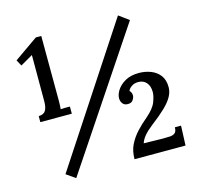

<svg xmlns="http://www.w3.org/2000/svg" viewBox="-106 -830 1000 960"><g transform="rotate(-15 394.0 -350.0)"><path d="M72 -301V-332Q99 -333 108.5 -349.5Q118 -366 118 -398V-636L54 -599L37 -630L160 -716H188L189 -380Q189 -367 188.5 -356Q188 -345 187 -337Q198 -338 211 -338Q224 -338 235 -338V-301ZM173 16 126 -17 585 -716 637 -678ZM479 0Q479 -43 495 -75Q511 -107 536 -134Q561 -161 590 -185Q631 -220 642.5 -250.5Q654 -281 654 -301Q654 -332 638.5 -350Q623 -368 596 -368Q576 -368 561.5 -358Q547 -348 543 -336Q549 -331 551.5 -323.5Q554 -316 554 -310Q554 -300 545.5 -287Q537 -274 517 -275Q501 -275 492 -286.5Q483 -298 483 -314Q483 -334 497.5 -356.5Q512 -379 540.5 -395Q569 -411 611 -411Q643 -411 672 -400Q701 -389 719 -365.5Q737 -342 737 -304Q737 -280 724 -256Q711 -232 682.5 -204.5Q654 -177 608 -142Q581 -121 565.5 -102.5Q550 -84 544 -65L641 -63Q663 -63 679.5 -64Q696 -65 705.5 -73Q715 -81 715 -102H747L743 0Z"/></g></svg>

Font: Lora Medium
Style: Regular
Weight: 500
Designer: Olga Karpushina, Alexei Vanyashin (Cyrillic)
Foundry: Cyreal
Version: Version 3.004